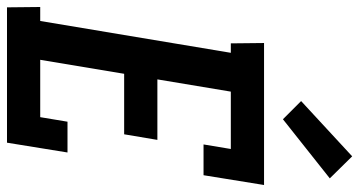

<svg xmlns="http://www.w3.org/2000/svg" viewBox="-280 -768 1027 549"><g transform="rotate(90 233.5 -493.5)"><path d="M-20 0 -21 -95H19L110 -640H83L82 -735H488L460 -562H372L385 -640H221L186 -430H359L343 -335H170L130 -95H294L307 -173H395L367 0ZM300 -789 248 -841 406 -987 469 -923Z"/></g></svg>

Font: Iosevka QP
Style: Bold Italic
Weight: 700
Italic angle: -9°
Designer: Belleve Invis
Foundry: Belleve Invis
Version: Version 20.0.0; ttfautohint (v1.8.4)